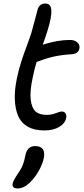

<svg xmlns="http://www.w3.org/2000/svg" viewBox="-20 -728 477 1091"><path d="M231.9 13.2Q175.3 13.2 137.7 -8.3Q100.1 -29.8 83.3 -68.8Q66.4 -107.9 64.2 -162.6Q62 -217.3 76.2 -284.2Q85.9 -331.5 100.3 -376.2Q114.7 -420.9 132.3 -467.8Q149.9 -514.6 158.2 -541Q168.9 -578.1 179.9 -620.8Q190.9 -663.6 193.8 -673.8Q203.6 -708 237.8 -708Q269 -708 271.7 -670.4Q274.4 -632.8 251 -557.1Q242.2 -527.8 223.1 -474.1Q306.2 -501 377.9 -501Q404.3 -501 419.7 -486.8Q435.1 -472.7 431.2 -452.1Q425.3 -422.9 388.2 -419.9Q326.2 -416 281.5 -405.5Q236.8 -395 188 -376Q175.3 -335 166 -288.1Q148.9 -209.5 154.5 -162.1Q160.2 -114.7 181.9 -95Q203.6 -75.2 245.1 -75.2Q272.9 -75.2 296.6 -84.7Q320.3 -94.2 331.1 -94.2Q345.7 -94.2 352.3 -83.7Q358.9 -73.2 356 -57.1Q350.1 -26.9 316.4 -6.8Q282.7 13.2 231.9 13.2ZM80.1 342.8Q63.5 342.8 56.2 335.7Q48.8 328.6 51.8 314.9Q55.7 296.9 81.1 259.8Q100.1 232.9 109.4 209.5Q118.7 186 124 155.8Q134.3 102.1 179.2 102.1Q241.7 102.1 229 169.9Q222.2 203.6 200.4 242.7Q178.7 281.7 147.9 311Q114.7 342.8 80.1 342.8Z"/></svg>

Font: Shantell Sans Normal
Style: Italic
Weight: 400
Italic angle: -11.31°
Designer: Stephen Nixon, Anya Danilova, Shantell Martin
Foundry: Arrow Type
Version: Version 1.006;[559af2be0]